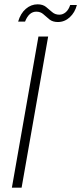

<svg xmlns="http://www.w3.org/2000/svg" viewBox="-20 -869 376 889"><path d="M35 0 158 -700H203L80 0ZM64 -769Q75 -807 99.5 -828Q124 -849 154 -849Q178 -849 193 -837Q208 -825 221.5 -813Q235 -801 255 -801Q271 -801 284.5 -812.5Q298 -824 305 -846H336Q327 -811 303 -789Q279 -767 248 -767Q224 -767 209 -779Q194 -791 181 -803Q168 -815 148 -815Q131 -815 118 -803.5Q105 -792 96 -769Z"/></svg>

Font: DM Sans 11pt ExtraLight
Style: Italic
Weight: 250
Italic angle: -10°
Version: Version 4.004;gftools[0.9.30]